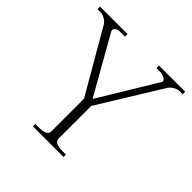

<svg xmlns="http://www.w3.org/2000/svg" viewBox="-179 -858 1017 1017"><g transform="rotate(45 329.0 -350.0)"><path d="M207 -18H235Q265 -18 280 -26Q295 -34 295 -52V-295L91 -647Q82 -661 65.5 -671Q49 -681 32 -681H10V-700H216V-681H178Q164 -681 153.5 -674Q143 -667 143 -657L145 -649L328 -326L523 -648Q531 -661 513.5 -671Q496 -681 476 -681H451V-700H648V-681H627Q609 -681 592 -671Q575 -661 566 -647L349 -295V-52Q349 -34 364 -26Q379 -18 409 -18H437V0H207Z"/></g></svg>

Font: Taviraj ExtraLight
Style: Regular
Weight: 200
Designer: Katatrad Team
Foundry: CadsonDemak
Version: Version 1.030